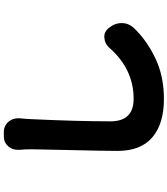

<svg xmlns="http://www.w3.org/2000/svg" viewBox="46 -886 907 1040"><g transform="rotate(-90 500.0 -365.5)"><path d="M209 -715.8Q209 -719.7 209 -723.6Q209 -752 227.5 -774.4Q249 -798.8 281.2 -798.8Q281.2 -798.8 282.2 -798.8H304.7Q338.9 -798.8 361.3 -773.4Q379.9 -751 379.9 -721.7Q379.9 -717.8 379.9 -713.9Q376 -676.8 375 -648.4Q363.3 -398.4 363.3 -220.7Q363.3 -95.7 485.4 -95.7Q647.5 -95.7 763.7 -229.5Q785.2 -252.9 816.4 -253.9Q818.4 -254.9 819.3 -254.9Q848.6 -254.9 868.2 -231.4L870.1 -228.5Q895.5 -198.2 895.5 -159.2Q895.5 -124 871.1 -96.7Q803.7 -25.4 706.1 21.5Q608.4 68.4 484.4 68.4Q350.6 68.4 276.9 5.9Q203.1 -56.6 203.1 -182.6Q203.1 -252 207.5 -434.6Q211.9 -617.2 211.9 -648.4Q211.9 -682.6 209 -715.8Z"/></g></svg>

Font: Gen Jyuu GothicX Heavy
Style: Bold
Weight: 900
Designer: [Source Han Sans]
Ryoko NISHIZUKA  (kana & ideographs); Paul D. Hunt (Latin, Greek & Cyrillic); Wenlong ZHANG  (bopomofo
Version: Version 1.002.20150607